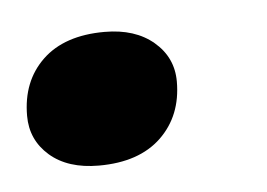

<svg xmlns="http://www.w3.org/2000/svg" viewBox="-30 -163 281 202"><g transform="rotate(-5 110.0 -62.0)"><path d="M67.9 7.8Q35.2 7.8 16.1 -8.8Q-2.9 -25.4 -2.9 -50.8Q-2.9 -87.4 20.3 -109.6Q43.5 -131.8 85.9 -131.8Q118.2 -131.8 137.7 -115.2Q157.2 -98.6 157.2 -73.2Q157.2 -37.1 133.8 -14.6Q110.4 7.8 67.9 7.8Z"/></g></svg>

Font: Creato Display
Style: Bold Italic
Weight: 700
Italic angle: -10°
Version: Version 1.000